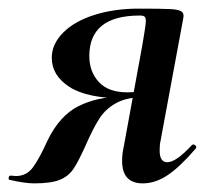

<svg xmlns="http://www.w3.org/2000/svg" viewBox="-46 -416 494 445"><path d="M-23 1Q-26 1 -26 -3Q-26 -9 -21 -9L-9 -8Q16 -8 31 -29Q46 -50 64 -90Q92 -148 136 -170Q180 -192 237 -192L242 -188Q156 -188 115 -214.5Q74 -241 74 -282Q74 -314 100.5 -340.5Q127 -367 173 -381.5Q219 -396 275 -396Q328 -396 348 -395Q368 -394 374.5 -389.5Q381 -385 379 -375L326 -89Q324 -81 324 -67Q324 -40 342 -40Q362 -40 399 -80Q400 -81 402 -81Q406 -81 408 -77.5Q410 -74 407 -71Q371 -29 342.5 -10Q314 9 285 9Q237 9 237 -43Q237 -60 241 -77L284 -312Q292 -358 292 -367Q292 -375 289 -377.5Q286 -380 278 -380Q161 -380 161 -286Q161 -250 183 -226Q205 -202 249 -202Q272 -202 296 -208L290 -191Q249 -191 224 -177.5Q199 -164 184.5 -141.5Q170 -119 152 -78Q135 -40 123.5 -23.5Q112 -7 92 1Q72 9 33 9Q12 9 -23 1Z"/></svg>

Font: Cormorant Infant
Style: Bold Italic
Weight: 700
Italic angle: -10°
Designer: Christian Thalmann (Catharsis Fonts)
Foundry: Catharsis Fonts
Version: Version 4.000